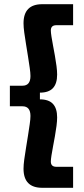

<svg xmlns="http://www.w3.org/2000/svg" viewBox="-20 -802 400 914"><path d="M181 92Q92 92 92 1Q92 -17 95.5 -43Q99 -69 104 -99Q109 -129 113.5 -158Q118 -187 121.5 -211Q125 -235 125 -250Q125 -296 87 -296H27V-394H87Q125 -394 125 -440Q125 -455 121.5 -479Q118 -503 113.5 -532Q109 -561 104 -591Q99 -621 95.5 -647Q92 -673 92 -691Q92 -782 181 -782H328V-682H248Q222 -682 222 -657Q222 -647 225 -628Q228 -609 232.5 -585Q237 -561 241.5 -536Q246 -511 249 -487.5Q252 -464 252 -447Q252 -404 232 -382.5Q212 -361 170 -361V-329Q212 -329 232 -307.5Q252 -286 252 -243Q252 -226 249 -202.5Q246 -179 241.5 -154Q237 -129 232.5 -105Q228 -81 225 -62Q222 -43 222 -33Q222 -8 248 -8H328V92Z"/></svg>

Font: Mozilla Headline ExtraLight
Style: Regular
Weight: 200
Designer: Studio DRAMA
Foundry: Studio DRAMA
Version: Version 1.000